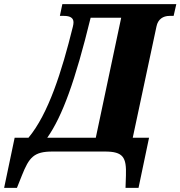

<svg xmlns="http://www.w3.org/2000/svg" viewBox="-112 -734 874 930"><path d="M-92 176H-30L-6 116C29 28 52 0 142 0H396C485 0 501 28 498 116L496 176H559L610 -67H531L646 -606C653 -641 678 -657 709 -657H729L742 -714H190L178 -657H198C228 -657 244 -647 244 -626C244 -620 243 -613 241 -605C187 -386 122 -182 26 -67H-41ZM117 -67C190 -171 252 -341 327 -648H475L352 -67Z"/></svg>

Font: Noto Serif Condensed Black
Style: Italic
Weight: 900
Width: 3
Italic angle: -12°
Designer: Monotype Design Team
Foundry: Monotype Imaging Inc.
Version: Version 2.013